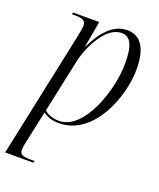

<svg xmlns="http://www.w3.org/2000/svg" viewBox="-156 -635 797 963"><g transform="rotate(20 242.5 -153.0)"><path d="M131 -430 -11 240H140L142 230H125C84 230 63 226 63 198C63 188 66 170 69 157L95 36C100 16 102 4 106 -16C130 1 154 10 191 10C375 10 466 -228 466 -377C466 -487 429 -546 356 -546C278 -546 225 -478 186 -397H184L209 -536H69L67 -526H81C121 -526 141 -521 141 -490C141 -480 137 -459 131 -430ZM188 -1C147 -1 121 -17 109 -28L170 -314C188 -395 251 -523 333 -523C384 -523 402 -477 402 -385C402 -239 320 -1 188 -1Z"/></g></svg>

Font: Noto Serif Display SemiCondensed Light
Style: Italic
Weight: 300
Width: 4
Italic angle: -12°
Designer: Monotype Design Team
Foundry: Monotype Imaging Inc.
Version: Version 2.009